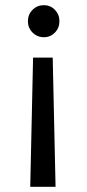

<svg xmlns="http://www.w3.org/2000/svg" viewBox="-20 -584 338 743"><path d="M150 -564Q175 -564 192.5 -546Q210 -528 210 -502Q210 -476 192.5 -458Q175 -440 150 -440Q124 -440 106 -458Q88 -476 88 -502Q88 -528 106 -546Q124 -564 150 -564ZM108 -361H184L195 139H97Z"/></svg>

Font: Fz Poppins
Style: Regular
Weight: 400
Designer: Ninad Kale (Devanagari), Jonny Pinhorn (Latin)
Foundry: Indian Type Foundry
Version: Vit hóa bi Vntype.Com & FontZin.Com